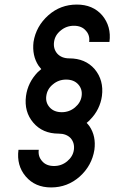

<svg xmlns="http://www.w3.org/2000/svg" viewBox="-20 -731 502 842"><path d="M317 -711Q245 -711 192 -664Q138 -616 127 -547Q120 -487 149 -443Q152 -439 155 -435.5Q158 -432 161 -428Q157 -424 153 -421Q149 -418 145 -414Q102 -369 94 -310Q85 -241 126 -193Q167 -145 237 -145Q271 -145 290 -125Q308 -104 304 -74Q300 -45 275 -24Q250 -3 217 -3Q183 -3 165 -24Q146 -45 150 -74H61Q52 -5 93 43Q134 91 204 91Q276 91 330 43Q383 -5 394 -74Q402 -134 372 -178Q369 -182 366 -185.5Q363 -189 360 -192Q364 -196 368 -199Q372 -202 375 -206Q397 -228 410 -254.5Q423 -281 427 -310Q436 -379 395 -428Q354 -475 284 -475Q250 -475 231 -496Q213 -517 217 -547Q221 -577 246 -597Q271 -618 304 -618Q338 -618 356 -597Q375 -577 371 -547H460Q469 -615 428 -664Q387 -711 317 -711ZM270 -382Q304 -382 323 -361Q342 -340 338 -310Q334 -281 309 -260Q284 -239 251 -239Q217 -239 198 -260Q179 -281 183 -310Q187 -341 212 -361Q237 -382 270 -382Z"/></svg>

Font: Unageo
Style: Bold-Italic
Weight: 700
Designer: Richard Sepsi
Foundry: Richard Sepsi
Version: Version 2.000